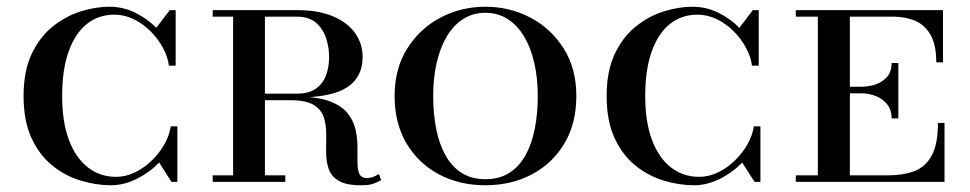

<svg xmlns="http://www.w3.org/2000/svg" viewBox="-20 -540 2879 570"><path d="M309.5 10Q265.5 10 219.8 -3.8Q174 -17.5 135.5 -48.5Q97 -79.5 73.5 -130.2Q50 -181 50 -255Q50 -329 74 -379.8Q98 -430.5 136.8 -461.5Q175.5 -492.5 219.8 -506.2Q264 -520 304.5 -520Q346 -520 382 -502Q418 -484 444 -457.5L484 -510H501.5V-345H481.5Q478 -372 463.2 -399Q448.5 -426 426.2 -448Q404 -470 376.5 -483.2Q349 -496.5 319.5 -496.5Q272.5 -496.5 237.8 -468.8Q203 -441 183.8 -387.2Q164.5 -333.5 164.5 -255Q164.5 -177 185 -123.5Q205.5 -70 241.5 -42.5Q277.5 -15 324.5 -15Q353 -15 380.2 -28Q407.5 -41 430.2 -63Q453 -85 468 -111.5Q483 -138 487 -165H506.5V0H489L452.5 -57.5Q424 -28 386 -9Q348 10 309.5 10Z M741.5 -250.5V-262H861.5Q897 -262 917.8 -276.8Q938.5 -291.5 947.8 -316.2Q957 -341 957 -370.5Q957 -400 947.8 -427.5Q938.5 -455 917.8 -472.8Q897 -490.5 861.5 -490.5H611.5V-510H861.5Q924.5 -510 968 -491.8Q1011.5 -473.5 1034 -442Q1056.5 -410.5 1056.5 -370.5Q1056.5 -310.5 1010 -280.5Q963.5 -250.5 861.5 -250.5ZM611.5 0V-19.5H827V0ZM672 0V-510H766.5V0ZM1051.5 10Q1006.5 10 984.5 -3.8Q962.5 -17.5 955.2 -40Q948 -62.5 948.2 -89.5Q948.5 -116.5 948.5 -143.2Q948.5 -170 941 -192.5Q933.5 -215 910.8 -228.8Q888 -242.5 841.5 -242.5H741.5V-253H861.5Q921 -253 956.8 -240Q992.5 -227 1010.5 -205.5Q1028.5 -184 1034.8 -158Q1041 -132 1041.2 -106.2Q1041.5 -80.5 1041.2 -59Q1041 -37.5 1046.5 -24.5Q1052 -11.5 1069.5 -11.5Q1079.5 -11.5 1087.8 -14.8Q1096 -18 1105 -23.5L1111.5 -5Q1099.5 1.5 1087.2 5.8Q1075 10 1051.5 10Z M1421 10Q1344.5 10 1283.5 -22.2Q1222.5 -54.5 1187 -114Q1151.5 -173.5 1151.5 -255Q1151.5 -336.5 1189 -396Q1226.5 -455.5 1288 -487.8Q1349.5 -520 1421 -520Q1493 -520 1554.5 -487.8Q1616 -455.5 1653.5 -396Q1691 -336.5 1691 -255Q1691 -173.5 1655.5 -114Q1620 -54.5 1558.8 -22.2Q1497.5 10 1421 10ZM1421 -8Q1462 -8 1491.5 -26.5Q1521 -45 1539.8 -78.5Q1558.5 -112 1567.5 -157Q1576.5 -202 1576.5 -255Q1576.5 -308 1566.2 -353Q1556 -398 1536 -431.5Q1516 -465 1487 -483.5Q1458 -502 1421 -502Q1384 -502 1355 -483.5Q1326 -465 1306.2 -431.5Q1286.5 -398 1276.2 -353Q1266 -308 1266 -255Q1266 -202 1275 -157Q1284 -112 1302.8 -78.5Q1321.5 -45 1350.8 -26.5Q1380 -8 1421 -8Z M2040.5 10Q1996.5 10 1950.8 -3.8Q1905 -17.5 1866.5 -48.5Q1828 -79.5 1804.5 -130.2Q1781 -181 1781 -255Q1781 -329 1805 -379.8Q1829 -430.5 1867.8 -461.5Q1906.5 -492.5 1950.8 -506.2Q1995 -520 2035.5 -520Q2077 -520 2113 -502Q2149 -484 2175 -457.5L2215 -510H2232.5V-345H2212.5Q2209 -372 2194.2 -399Q2179.5 -426 2157.2 -448Q2135 -470 2107.5 -483.2Q2080 -496.5 2050.5 -496.5Q2003.5 -496.5 1968.8 -468.8Q1934 -441 1914.8 -387.2Q1895.5 -333.5 1895.5 -255Q1895.5 -177 1916 -123.5Q1936.5 -70 1972.5 -42.5Q2008.5 -15 2055.5 -15Q2084 -15 2111.2 -28Q2138.5 -41 2161.2 -63Q2184 -85 2199 -111.5Q2214 -138 2218 -165H2237.5V0H2220L2183.5 -57.5Q2155 -28 2117 -9Q2079 10 2040.5 10Z M2627 -188.5Q2627 -214.5 2613.2 -231Q2599.5 -247.5 2579 -255.2Q2558.5 -263 2537.5 -263H2482.5V-282.5H2537.5Q2558.5 -282.5 2579 -289.2Q2599.5 -296 2613.2 -311.5Q2627 -327 2627 -353H2647V-188.5ZM2764.5 -175H2784V0H2342.5V-19.5H2408V-490.5H2342.5V-510H2779.5V-355H2759.5Q2759.5 -408.5 2741.8 -438Q2724 -467.5 2695.2 -479Q2666.5 -490.5 2633 -490.5H2503V-19.5H2617.5Q2661 -19.5 2694 -31.8Q2727 -44 2745.8 -77.8Q2764.5 -111.5 2764.5 -175Z"/></svg>

Font: Bodoni Moda SC 11pt
Style: Regular
Weight: 400
Version: Version 2.005